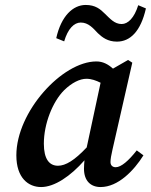

<svg xmlns="http://www.w3.org/2000/svg" viewBox="-20 -741 609 775"><path d="M157 -161C157 -241 192 -330 239 -377C270 -407 302 -423 329 -423C349 -423 368 -416 386 -407L330 -146C281 -94 245 -72 214 -72C179 -72 157 -99 157 -161ZM386 14C457 14 521 -53 559 -114L532 -134C499 -92 469 -66 447 -66C435 -66 426 -73 426 -87C426 -98 429 -116 434 -137L514 -488L497 -499L436 -464C416 -482 395 -493 369 -493C231 -493 46 -290 46 -114C46 -22 95 14 146 14C200 14 265 -30 321 -94C320 -83 319 -72 319 -60C319 -10 347 14 386 14ZM207 -587 239 -574C254 -625 279 -650 306 -650C337 -650 356 -627 375 -607C393 -590 415 -573 452 -573C505 -573 548 -614 569 -707L538 -720C522 -669 497 -644 471 -644C442 -644 424 -666 403 -686C385 -704 365 -721 326 -721C275 -721 227 -677 207 -587Z"/></svg>

Font: Source Serif Pro Semibold
Style: Italic
Weight: 600
Italic angle: -12°
Designer: Frank Grießhammer
Foundry: Adobe Systems Incorporated
Version: Version 3.001;hotconv 1.0.111;makeotfexe 2.5.65597